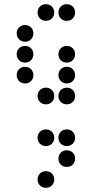

<svg xmlns="http://www.w3.org/2000/svg" viewBox="-20 -510 440 920"><path d="M200 -410C223 -410 240 -427 240 -450C240 -473 223 -490 200 -490C177 -490 160 -473 160 -450C160 -427 177 -410 200 -410ZM300 -410C323 -410 340 -427 340 -450C340 -473 323 -490 300 -490C277 -490 260 -473 260 -450C260 -427 277 -410 300 -410ZM100 -310C123 -310 140 -327 140 -350C140 -373 123 -390 100 -390C77 -390 60 -373 60 -350C60 -327 77 -310 100 -310ZM100 -210C123 -210 140 -227 140 -250C140 -273 123 -290 100 -290C77 -290 60 -273 60 -250C60 -227 77 -210 100 -210ZM300 -210C323 -210 340 -227 340 -250C340 -273 323 -290 300 -290C277 -290 260 -273 260 -250C260 -227 277 -210 300 -210ZM100 -110C123 -110 140 -127 140 -150C140 -173 123 -190 100 -190C77 -190 60 -173 60 -150C60 -127 77 -110 100 -110ZM300 -110C323 -110 340 -127 340 -150C340 -173 323 -190 300 -190C277 -190 260 -173 260 -150C260 -127 277 -110 300 -110ZM200 -10C223 -10 240 -27 240 -50C240 -73 223 -90 200 -90C177 -90 160 -73 160 -50C160 -27 177 -10 200 -10ZM300 -10C323 -10 340 -27 340 -50C340 -73 323 -90 300 -90C277 -90 260 -73 260 -50C260 -27 277 -10 300 -10ZM200 190C223 190 240 173 240 150C240 127 223 110 200 110C177 110 160 127 160 150C160 173 177 190 200 190ZM300 190C323 190 340 173 340 150C340 127 323 110 300 110C277 110 260 127 260 150C260 173 277 190 300 190ZM300 290C323 290 340 273 340 250C340 227 323 210 300 210C277 210 260 227 260 250C260 273 277 290 300 290ZM200 390C223 390 240 373 240 350C240 327 223 310 200 310C177 310 160 327 160 350C160 373 177 390 200 390Z"/></svg>

Font: TINY 5x3 80
Style: Regular
Weight: 200
Designer: Jack Halten Fahnestock
Foundry: Velvetyne Type Foundry
Version: Version 1.002;hotconv 1.0.109;makeotfexe 2.5.65596